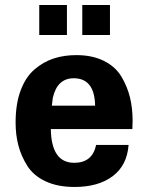

<svg xmlns="http://www.w3.org/2000/svg" viewBox="-20 -733 587 763"><path d="M417 -594H307V-713H417ZM246 -594H136V-713H246ZM283 -514Q347 -514 393 -491Q439 -468 462.5 -428.5Q486 -389 496.5 -346Q507 -303 507 -253L506 -221V-220H182Q184 -86 275 -86Q347 -86 362 -157H491Q485 -76 428 -33Q371 10 276 10Q209 10 161 -12.5Q113 -35 88.5 -74Q64 -113 53 -155Q42 -197 42 -246Q42 -320 62 -373.5Q82 -427 117 -457Q152 -487 193 -500.5Q234 -514 283 -514ZM358 -313Q356 -422 273 -422Q208 -422 190 -345L186 -313Z"/></svg>

Font: cwTeXHei
Style: Medium
Weight: 500
Version: Version 1.17